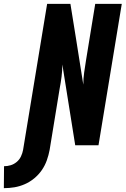

<svg xmlns="http://www.w3.org/2000/svg" viewBox="-124 -755 653 998"><path d="M-104 223 -103 109Q-86 109 -69 104Q-52 99 -37.5 87Q-23 75 -15 58Q-7 41 -4 24L121 -735H242L271 -555L309 -315Q309 -347 313.5 -378.5Q318 -410 323 -441L371 -735H509L388 0H267L200 -420Q200 -388 196 -356.5Q192 -325 186 -294L134 24Q129 51 119.5 78Q110 105 93.5 129Q77 153 54 172Q31 191 4.5 202.5Q-22 214 -49 218.5Q-76 223 -104 223Z"/></svg>

Font: Iosevka Term Curly Hv Obl
Style: Regular
Weight: 900
Italic angle: -9°
Designer: Belleve Invis
Foundry: Belleve Invis
Version: Version 32.3.0